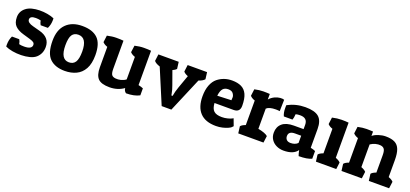

<svg xmlns="http://www.w3.org/2000/svg" viewBox="18 -1276 4367 2047"><g transform="rotate(20 2201.5 -252.5)"><path d="M225.6 -418Q159.7 -418 159.7 -378.9Q159.7 -341.8 229 -324.2L307.6 -303.2Q429.7 -271 429.7 -162.1Q429.7 -87.4 377.4 -39.6Q351.1 -16.1 306.6 -4.6Q262.2 6.8 211.2 7.8Q160.2 8.8 112.3 0.5Q64.5 -7.8 31.7 -23.9Q31.2 -29.3 31 -34.9Q30.8 -40.5 30.8 -45.9Q30.8 -101.1 52.7 -145H135.7Q149.4 -120.1 152.8 -95.2Q171.9 -88.9 210 -88.9Q297.9 -88.9 297.9 -139.2Q297.9 -154.8 286.1 -165.5Q273.4 -175.8 238.8 -186L159.7 -209Q98.6 -226.1 64.7 -259.5Q30.8 -293 30.8 -358.4Q30.8 -424.3 84 -465.8Q110.4 -486.8 150.1 -497.1Q189.9 -507.3 235.4 -508.1Q280.8 -508.8 324.2 -501.2Q367.7 -493.7 401.9 -479Q402.3 -474.1 402.6 -469.2Q402.8 -464.4 402.8 -459Q402.8 -407.7 380.9 -362.8H298.8Q285.2 -386.7 281.7 -411.1Q252.9 -418 225.6 -418Z M956.5 -262.2Q956.5 -164.6 923.3 -105.2Q890.1 -45.9 833.3 -19.3Q776.4 7.3 705.1 7.3Q593.8 7.3 533.9 -52Q474.1 -111.3 474.1 -251.5Q474.1 -377.4 540.3 -442.6Q606.4 -507.8 721.2 -507.8Q838.4 -507.8 897.5 -450.2Q956.5 -392.6 956.5 -262.2ZM619.6 -253.9Q619.6 -94.2 715.8 -94.2Q764.6 -94.2 788.1 -130.6Q811.5 -167 811.5 -250Q811.5 -405.8 713.4 -405.8Q665.5 -405.8 642.6 -371.3Q619.6 -336.9 619.6 -253.9Z M1375 -42Q1306.2 7.8 1212.9 7.8Q1119.1 7.8 1082.3 -31Q1045.4 -69.8 1045.4 -158.2V-389.2Q1009.8 -400.9 990.2 -422.9L1000 -500Q1056.6 -513.2 1104.5 -513.2Q1128.4 -513.2 1148.4 -512.5Q1168.5 -511.7 1185.1 -509.8V-190.9Q1185.1 -136.7 1201.7 -119.6Q1214.8 -106 1242.7 -102.8Q1270.5 -99.6 1302 -107.4Q1333.5 -115.2 1358.4 -133.8V-389.2Q1322.8 -400.9 1303.2 -422.9L1313.5 -500Q1369.1 -513.2 1417.5 -513.2Q1441.4 -513.2 1461.4 -512.5Q1481.4 -511.7 1498 -509.8V-120.1Q1532.7 -112.8 1553.2 -103V-23.9Q1492.7 7.8 1402.3 7.8Q1377 -9.8 1375 -42Z M2081.1 -383.8 1916 5.9H1806.2L1642.1 -383.8Q1592.3 -399.9 1575.2 -422.9L1585 -500H1815.4L1825.2 -422.9Q1811.5 -406.7 1782.2 -394L1836.4 -243.2Q1845.2 -219.2 1851.8 -196Q1858.4 -172.9 1862.3 -149.9L1864.3 -136.2H1878.4Q1886.7 -186.5 1906.2 -241.2L1959 -389.2Q1922.9 -402.8 1907.2 -422.9L1917 -500H2137.2L2147 -422.9Q2128.9 -399.9 2081.1 -383.8Z M2420.4 7.8Q2300.3 7.8 2239.7 -56.2Q2179.2 -120.1 2179.2 -242.2Q2179.2 -315.9 2200.2 -369.4Q2221.2 -422.9 2257.3 -452.1Q2327.1 -507.8 2420.4 -507.8Q2482.4 -507.8 2525.1 -487.5Q2567.9 -467.3 2590.1 -419.7Q2612.3 -372.1 2612.3 -290Q2612.3 -217.8 2541 -217.8H2324.2Q2328.1 -154.8 2356.7 -128.9Q2385.3 -103 2447.3 -103Q2481 -103 2512 -111.1Q2543 -119.1 2557.1 -127L2571.3 -134.8L2601.1 -55.2Q2595.7 -48.8 2584 -37.6Q2576.2 -30.3 2552.2 -19.5Q2528.3 -8.8 2493.9 -0.5Q2459.5 7.8 2420.4 7.8ZM2325.2 -300.8 2483.4 -307.1Q2485.4 -319.3 2485.4 -340.8Q2485.4 -360.8 2469.2 -383.3Q2453.1 -405.8 2413.6 -405.8Q2374 -405.8 2353 -381.8Q2332 -357.9 2325.2 -300.8Z M2962.9 -377Q2887.7 -377 2857.9 -348.1V-119.1Q2939.9 -103.5 2969.2 -77.1L2959 0H2672.9L2663.1 -77.1Q2676.8 -96.2 2718.3 -110.8V-389.2Q2682.6 -400.9 2663.1 -422.9L2672.9 -500Q2726.6 -512.2 2772 -512.2Q2793.9 -512.2 2812.3 -511.5Q2830.6 -510.7 2845.2 -509.8V-446.8Q2868.2 -474.1 2904.3 -491.7Q2934.6 -505.9 2964.8 -508.3Q2995.1 -510.7 3010.3 -503.9L3007.3 -374Q2987.8 -377 2962.9 -377Z M3050.8 -425.8Q3050.8 -433.6 3051 -441.7Q3051.3 -449.7 3051.8 -458Q3145 -507.8 3252 -507.8Q3358.9 -507.8 3405.3 -467.3Q3451.7 -426.8 3451.7 -333V-120.1Q3486.3 -112.8 3506.8 -103V-16.1Q3457 7.8 3360.8 7.8Q3350.6 -19 3343.8 -55.2Q3300.8 7.8 3188 7.8Q3143.6 7.8 3106.7 -9.8Q3069.8 -27.3 3047.9 -59.8Q3025.9 -92.3 3025.9 -137.2Q3025.9 -204.1 3070.3 -242.4Q3114.7 -280.8 3202.6 -280.8H3312V-329.1Q3312 -407.2 3229 -407.2Q3196.8 -407.2 3177.7 -400.9Q3175.3 -358.4 3166 -335.9H3067.9Q3050.8 -371.6 3050.8 -425.8ZM3231 -94.2Q3282.2 -94.2 3312 -124V-206.1H3241.7Q3169.9 -206.1 3169.9 -150.9Q3169.9 -126 3185.3 -110.1Q3200.7 -94.2 3231 -94.2Z M3544.4 -422.9 3554.2 -500Q3610.8 -513.2 3658.7 -513.2Q3682.6 -513.2 3702.6 -512.5Q3722.7 -511.7 3739.3 -509.8V-110.8Q3778.3 -96.2 3794.4 -77.1L3784.7 0H3554.2L3544.4 -77.1Q3558.1 -96.2 3599.6 -110.8V-389.2Q3564 -400.9 3544.4 -422.9Z M3834.5 -422.9 3844.2 -500Q3897.9 -512.2 3943.4 -512.2Q3965.3 -512.2 3983.6 -511.5Q4002 -510.7 4016.6 -509.8V-460Q4041.5 -481 4083 -494.4Q4124.5 -507.8 4162.6 -507.8Q4228 -507.8 4266.6 -488Q4305.2 -468.3 4322.3 -423.3Q4339.4 -378.4 4339.4 -303.2V-110.8Q4378.4 -96.2 4394.5 -77.1L4384.3 0H4154.3L4144.5 -77.1Q4158.2 -96.2 4199.7 -110.8V-309.1Q4199.7 -363.3 4182.1 -381.3Q4168.5 -396 4142.6 -399.2Q4116.7 -402.3 4086.4 -394.5Q4056.2 -386.7 4029.3 -368.2V-110.8Q4068.4 -96.2 4084.5 -77.1L4074.7 0H3844.2L3834.5 -77.1Q3848.1 -96.2 3889.6 -110.8V-389.2Q3854 -400.9 3834.5 -422.9Z"/></g></svg>

Font: Odor Mean Chey
Style: Regular
Weight: 400
Designer: Danh Hong
Version: Version 8.002; ttfautohint (v1.8.3)